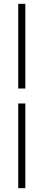

<svg xmlns="http://www.w3.org/2000/svg" viewBox="-20 -860 227 1000"><path d="M112 -399H75V-840H112ZM112 120H75V-321H112Z"/></svg>

Font: Tanohe Sans ExtraLight
Style: Regular
Weight: 250
Designer: Village Type and Design LLC & Cristiano Sobral
Foundry: Cooper Hewitt Smithsonian Design Museum
Version: Version 1.00;May 30, 2020;FontCreator 12.0.0.2522 64-bit; tt